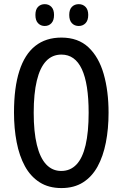

<svg xmlns="http://www.w3.org/2000/svg" viewBox="-20 -908 597 937"><path d="M509.8 -357.9Q509.8 -279.3 496.6 -212.2Q483.4 -145 456.1 -95.2Q428.7 -45.4 385 -17.8Q341.3 9.8 279.8 9.8Q217.3 9.8 173.1 -18.6Q128.9 -46.9 101.6 -96.9Q74.2 -147 61.3 -214.1Q48.3 -281.2 48.3 -358.9Q48.3 -480.5 74.5 -561.8Q100.6 -643.1 152.1 -683.8Q203.6 -724.6 279.8 -724.6Q361.3 -724.6 411.9 -677Q462.4 -629.4 486.1 -546.6Q509.8 -463.9 509.8 -357.9ZM144.5 -357.9Q144.5 -264.6 159.9 -201.2Q175.3 -137.7 205.3 -105.7Q235.4 -73.7 278.8 -73.7Q323.2 -73.7 353 -105Q382.8 -136.2 397.7 -199.7Q412.6 -263.2 412.6 -357.9Q412.6 -499.5 379.4 -570.6Q346.2 -641.6 279.8 -641.6Q234.9 -641.6 204.8 -609.6Q174.8 -577.6 159.7 -514.4Q144.5 -451.2 144.5 -357.9ZM152.8 -835Q152.8 -861.8 165.8 -874.8Q178.7 -887.7 198.2 -887.7Q218.3 -887.7 231 -874.3Q243.7 -860.8 243.7 -835Q243.7 -808.6 231 -794.9Q218.3 -781.2 198.2 -781.2Q178.7 -781.2 165.8 -794.7Q152.8 -808.1 152.8 -835ZM317.9 -835Q317.9 -861.8 331.1 -874.8Q344.2 -887.7 364.3 -887.7Q384.3 -887.7 397.5 -874.3Q410.6 -860.8 410.6 -835Q410.6 -808.6 397.5 -794.9Q384.3 -781.2 364.3 -781.2Q343.8 -781.2 330.8 -794.9Q317.9 -808.6 317.9 -835Z"/></svg>

Font: Open Sans Condensed Medium
Style: Regular
Weight: 500
Width: 3
Designer: Monotype Design Team
Foundry: Monotype Imaging Inc.
Version: Version 3.000